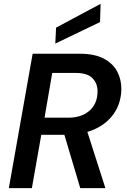

<svg xmlns="http://www.w3.org/2000/svg" viewBox="-20 -980 660 1000"><path d="M26 0 150 -700H398Q473 -700 521 -674.5Q569 -649 591 -606.5Q613 -564 612 -513Q610 -442 573.5 -389Q537 -336 473 -307Q409 -278 324 -278H195L146 0ZM398 0 306 -309H430L529 0ZM212 -367H335Q404 -367 445.5 -403Q487 -439 488 -502Q489 -544 462.5 -572Q436 -600 375 -600H252ZM268 -753 272 -836 504 -960 501 -865Z"/></svg>

Font: DM Sans 18pt SemiBold
Style: Italic
Weight: 600
Italic angle: -10°
Designer: Colophon Foundry, Jonny Pinhorn
Foundry: Colophon Foundry
Version: Version 4.004;gftools[0.9.30]